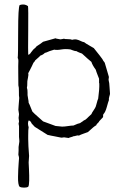

<svg xmlns="http://www.w3.org/2000/svg" viewBox="-20 -613 551 878"><path d="M139 -33 125 -48Q119 -62 111 -62Q105 -50 111 -31Q109 -23 109 7V23Q109 50 113 100Q113 105 112 115Q111 125 111 130Q111 131 112.5 160.5Q114 190 113.5 213Q113 236 109 241Q103 245 90 245Q77 245 70 241Q66 238 64 225.5Q62 213 62.5 195Q63 177 63.5 162.5Q64 148 65.5 130.5Q67 113 67 111Q67 107 66.5 104.5Q66 102 65 99Q64 96 64 94Q65 87 65 76.5Q65 66 65 59L68 38Q69 34 68 25Q67 16 67 13Q67 5 67 -3Q67 -11 67 -21Q67 -31 67 -36Q67 -38 66 -41.5Q65 -45 65 -47Q65 -49 66 -52.5Q67 -56 67 -58Q67 -60 66 -65.5Q65 -71 65 -74Q65 -76 66 -82Q67 -88 67 -91Q67 -94 65.5 -101Q64 -108 64 -111Q64 -114 64.5 -119Q65 -124 65 -127L68 -165Q66 -174 66.5 -194Q67 -214 64 -223Q64 -241 63.5 -278Q63 -315 64 -335Q64 -344 61 -348Q63 -356 63 -468Q63 -580 70 -590Q92 -597 108 -585Q110 -575 109 -473.5Q108 -372 109 -364Q111 -362 112.5 -363Q114 -364 116.5 -367Q119 -370 120 -370Q121 -373 124 -376Q127 -379 128 -381Q130 -385 137.5 -391Q145 -397 147 -401Q169 -415 177 -422Q215 -432 234 -438Q237 -436 245.5 -435Q254 -434 256 -433Q260 -433 265.5 -434.5Q271 -436 272 -436Q276 -434 290 -434Q304 -434 310 -431Q325 -435 335 -431Q340 -430 349 -425.5Q358 -421 365 -420Q372 -414 387.5 -405.5Q403 -397 409 -393Q442 -352 448 -343L453 -334Q454 -333 456 -330.5Q458 -328 459 -326Q463 -314 469 -292Q475 -270 478 -261Q478 -258 477 -253.5Q476 -249 477 -245Q480 -236 481 -213.5Q482 -191 483 -185Q483 -181 480 -172Q477 -163 478 -155Q475 -148 468.5 -124Q462 -100 453 -91Q452 -90 451.5 -87.5Q451 -85 451.5 -82.5Q452 -80 451 -77Q435 -61 434 -59Q433 -55 427 -50Q421 -45 420 -40Q412 -37 382 -9Q377 -7 362.5 -2Q348 3 341 7Q336 5 328.5 7.5Q321 10 316 10Q313 12 305 14Q297 16 294 18Q290 18 283 16.5Q276 15 273 15Q271 15 266 16Q261 17 258 16Q255 16 228 10L212 7Q211 7 206 5.5Q201 4 198 4ZM433 -233V-253Q432 -256 426 -271Q420 -286 418 -294Q402 -316 398 -330Q383 -342 355 -368Q352 -369 343 -372.5Q334 -376 330 -379Q323 -379 314 -382.5Q305 -386 302 -387Q279 -390 262 -387Q239 -383 228 -386Q227 -385 206 -379Q191 -372 185 -371Q176 -362 165 -359Q163 -356 141 -337Q140 -333 133 -326Q130 -319 126 -311Q122 -303 117 -293Q112 -283 109 -278Q111 -271 108 -258Q105 -245 105 -242Q105 -216 103 -211Q105 -206 105.5 -200.5Q106 -195 106 -188.5Q106 -182 106 -178Q106 -174 108.5 -162Q111 -150 111 -143Q115 -136 120.5 -121.5Q126 -107 128 -103Q136 -94 153 -79.5Q170 -65 177 -58L234 -37L264 -34Q275 -34 291 -36.5Q307 -39 316 -39Q338 -49 346 -50Q348 -52 352.5 -54.5Q357 -57 358 -58L363 -62Q364 -63 367 -64Q370 -65 371 -66Q374 -68 378 -72Q382 -76 384 -78L398 -91Q400 -97 408 -108.5Q416 -120 418 -126Q420 -131 423 -143.5Q426 -156 429 -162Q435 -206 434 -231Q434 -233 433 -233Z"/></svg>

Font: FuturaRenner Light
Style: Regular
Weight: 300
Designer: BSozoo
Foundry: BSozoo
Version: Version 1.001;PS 001.001;hotconv 1.0.70;makeotf.lib2.5.58329